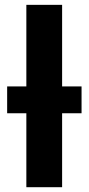

<svg xmlns="http://www.w3.org/2000/svg" viewBox="-20 -780 370 800"><path d="M89.8 0V-308.1H9.8V-419.9H89.8V-759.8H238.8V-419.9H319.8V-308.1H238.8V0Z"/></svg>

Font: Open Sans
Style: Bold
Weight: 700
Designer: Monotype Design Team
Foundry: Monotype Imaging Inc.
Version: Version 3.000; ttfautohint (v1.8.4)